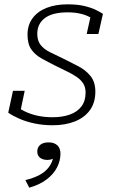

<svg xmlns="http://www.w3.org/2000/svg" viewBox="-20 -567 527 886"><path d="M223 11Q178 11 138.5 2.5Q99 -6 68.5 -19.5Q38 -33 18 -47L40 -148H94L69 -29Q59 -37 53.5 -47Q48 -57 46.5 -68Q45 -79 46 -85Q65 -68 91.5 -54.5Q118 -41 151 -33.5Q184 -26 223 -26Q267 -26 301.5 -38Q336 -50 355.5 -75.5Q375 -101 375 -140Q375 -165 363.5 -182.5Q352 -200 332.5 -213Q313 -226 288 -238Q263 -250 235 -264Q201 -281 171.5 -297.5Q142 -314 124.5 -339Q107 -364 107 -407Q107 -451 130 -482.5Q153 -514 194.5 -530.5Q236 -547 292 -547Q338 -547 370.5 -539Q403 -531 424 -520.5Q445 -510 455 -503L434 -410H380L400 -500Q406 -497 410.5 -491.5Q415 -486 419 -479.5Q423 -473 424 -466Q413 -478 394.5 -488Q376 -498 350.5 -504Q325 -510 292 -510Q222 -510 187 -483.5Q152 -457 152 -411Q152 -379 167.5 -359.5Q183 -340 210 -326.5Q237 -313 273 -296Q307 -279 341 -261.5Q375 -244 397.5 -216.5Q420 -189 420 -144Q420 -94 395.5 -59.5Q371 -25 326.5 -7Q282 11 223 11ZM115 299 97 264Q135 255 162 240.5Q189 226 205 205Q221 184 226 157Q227 154 229 152.5Q231 151 234 151.5Q237 152 239 155Q231 163 221 167Q211 171 199 171Q178 171 165 161Q152 151 152 132Q152 113 165.5 101.5Q179 90 204 90Q230 90 244.5 103.5Q259 117 259 142Q259 175 243 206Q227 237 194.5 261.5Q162 286 115 299Z"/></svg>

Font: Roboto Serif 20pt Thin
Style: Italic
Weight: 250
Italic angle: -10°
Version: Version 1.007